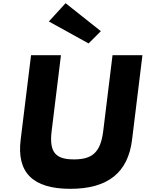

<svg xmlns="http://www.w3.org/2000/svg" viewBox="-20 -1172 915 1207"><path d="M392.3 -1152 287.2 -1037 536.8 -899 614 -976ZM687.4 -825H875.4L810.1 -293C785.1 -89 660.3 15 422.2 15C184 15 84.8 -89 109.8 -293L175.2 -825H363.2L304.6 -348C287.6 -210 333.6 -170 444.9 -170C556.2 -170 611.9 -210 628.9 -348Z"/></svg>

Font: Hussar
Style: BdSuprExtOblOne
Weight: 700
Foundry: Cannot Into Space Fonts
Version: Version 2.00